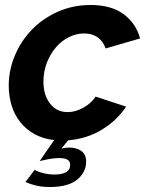

<svg xmlns="http://www.w3.org/2000/svg" viewBox="-20 -553 582 769"><path d="M119 127Q129 134 151.5 140Q174 146 200 146Q227 146 244 137Q261 128 261 107Q261 92 249 86Q237 80 217 80Q197 80 174 84.5Q151 89 139 92L197 8Q152 3 118 -16Q84 -35 61 -64Q38 -93 26.5 -130.5Q15 -168 15 -210Q15 -272 39.5 -330.5Q64 -389 107.5 -434Q151 -479 211.5 -506Q272 -533 343 -533Q426 -533 475.5 -496Q525 -459 541 -399L403 -359Q393 -388 371 -403.5Q349 -419 317 -419Q286 -419 256.5 -404.5Q227 -390 204.5 -364Q182 -338 168 -302.5Q154 -267 154 -226Q154 -172 180.5 -138Q207 -104 251 -104Q283 -104 314.5 -122Q346 -140 363 -166L485 -126Q449 -71 388.5 -34Q328 3 253 9L226 42Q233 40 241 39Q249 38 257 38Q286 38 305.5 51.5Q325 65 325 94Q325 137 289 166.5Q253 196 180 196Q148 196 123.5 190Q99 184 82 176Z"/></svg>

Font: PTCRaleway
Style: Bold Italic
Weight: 700
Italic angle: -12°
Designer: Matt McInerney, Pablo Impallari, Rodrigo Fuenzalida
Foundry: Matt McInerney, Pablo Impallari, Rodrigo Fuenzalida
Version: Version 3.000g; ttfautohint (v1.5) -l 8 -r 28 -G 28 -x 14 -D